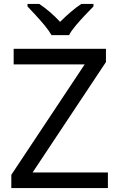

<svg xmlns="http://www.w3.org/2000/svg" viewBox="-20 -964 612 984"><path d="M533 0H38V-68L414 -634H50V-714H523V-646L147 -80H533ZM244 -784Q231 -807 209 -833.5Q187 -860 163 -886Q139 -912 121 -931V-944H181Q207 -927 235 -903Q263 -879 288 -852Q315 -879 343 -903Q371 -927 397 -944H459V-931Q440 -912 415.5 -886Q391 -860 368.5 -833.5Q346 -807 334 -784Z"/></svg>

Font: RS Noto Sans
Style: Regular
Weight: 400
Designer: Monotype Design Team
Foundry: Monotype Imaging Inc.
Version: Version 3.10